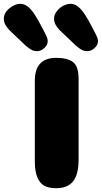

<svg xmlns="http://www.w3.org/2000/svg" viewBox="-112 -989 535 1009"><path d="M301 -150Q301 -72 272 -36Q243 0 184 0Q145 0 121.5 -12.5Q98 -25 84.5 -56.5Q71 -88 71 -142V-565Q71 -685 184 -685Q242 -685 271.5 -663Q301 -641 301 -574ZM259 -969Q241 -969 221 -959Q201 -949 186.5 -930Q172 -911 172 -890Q172 -861 201 -831L285 -751Q286 -750 293 -744.5Q300 -739 302.5 -737Q305 -735 311 -731Q317 -727 321.5 -725Q326 -723 332.5 -721.5Q339 -720 346 -720Q367 -720 385 -736.5Q403 -753 403 -774Q403 -779 401.5 -784.5Q400 -790 397 -796.5Q394 -803 392 -807.5Q390 -812 385.5 -820.5Q381 -829 379 -833Q353 -884 334 -913Q315 -942 296 -956Q278 -969 259 -969ZM-5 -969Q-34 -969 -63 -945Q-92 -921 -92 -890Q-92 -861 -63 -831L21 -751Q22 -750 29 -744.5Q36 -739 38.5 -737Q41 -735 47 -731Q53 -727 57.5 -725Q62 -723 68.5 -721.5Q75 -720 82 -720Q103 -720 121 -736.5Q139 -753 139 -774Q139 -779 137.5 -784.5Q136 -790 133 -796.5Q130 -803 128 -807.5Q126 -812 121.5 -820.5Q117 -829 115 -833Q89 -884 70 -913Q51 -942 32 -956Q14 -969 -5 -969Z"/></svg>

Font: Coiny 2.0
Style: Regular
Weight: 400
Version: Version 1.001 July 11, 2018